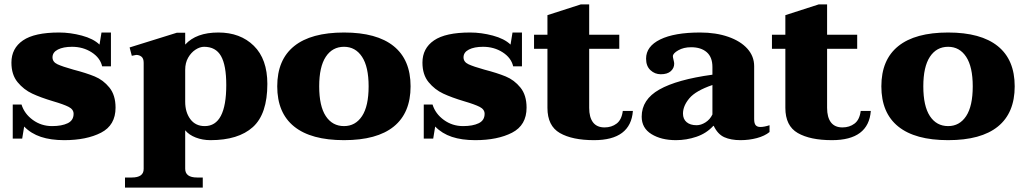

<svg xmlns="http://www.w3.org/2000/svg" viewBox="-20 -628 4661 874"><path d="M90 -52 81 3H38V-152H78Q91 -110 129.5 -82Q168 -54 217 -54Q261 -54 288 -67Q315 -80 315 -110Q315 -130 292.5 -141.5Q270 -153 222 -167Q165 -184 126.5 -202Q88 -220 60 -254Q32 -288 32 -343Q32 -408 84.5 -444Q137 -480 249 -480Q300 -480 352.5 -466Q405 -452 433 -425L442 -480H485V-326H445Q436 -365 397 -390Q358 -415 308 -415Q268 -415 243.5 -402.5Q219 -390 219 -367Q219 -346 241.5 -335.5Q264 -325 314 -311Q372 -296 411 -280Q450 -264 478 -229.5Q506 -195 506 -138Q506 -58 440 -24Q374 10 272 10Q211 10 166 -5Q121 -20 90 -52Z M549 180H580Q634 180 634 141V-342Q634 -362 624 -370Q614 -378 600 -378Q599 -378 580 -374L570 -412L785 -479H823V-425Q873 -480 974 -480Q1074 -480 1135.5 -419.5Q1197 -359 1197 -246Q1197 -109 1131 -49.5Q1065 10 938 10Q902 10 871 -2Q840 -14 823 -35V140Q823 180 877 180H903V226H549ZM1010 -241Q1010 -331 986 -373Q962 -415 909 -415Q890 -415 870 -402Q850 -389 836.5 -365.5Q823 -342 823 -310V-165Q823 -117 846.5 -85.5Q870 -54 912 -54Q1010 -54 1010 -241Z M1242 -235Q1242 -356 1319 -418Q1396 -480 1546 -480Q1695 -480 1772 -418Q1849 -356 1849 -235Q1849 -114 1772.5 -52Q1696 10 1546 10Q1396 10 1319 -52Q1242 -114 1242 -235ZM1658 -235Q1658 -324 1628 -369.5Q1598 -415 1546 -415Q1493 -415 1463 -369.5Q1433 -324 1433 -235Q1433 -145 1463 -99.5Q1493 -54 1546 -54Q1598 -54 1628 -99.5Q1658 -145 1658 -235Z M1961 -52 1952 3H1909V-152H1949Q1962 -110 2000.5 -82Q2039 -54 2088 -54Q2132 -54 2159 -67Q2186 -80 2186 -110Q2186 -130 2163.5 -141.5Q2141 -153 2093 -167Q2036 -184 1997.5 -202Q1959 -220 1931 -254Q1903 -288 1903 -343Q1903 -408 1955.5 -444Q2008 -480 2120 -480Q2171 -480 2223.5 -466Q2276 -452 2304 -425L2313 -480H2356V-326H2316Q2307 -365 2268 -390Q2229 -415 2179 -415Q2139 -415 2114.5 -402.5Q2090 -390 2090 -367Q2090 -346 2112.5 -335.5Q2135 -325 2185 -311Q2243 -296 2282 -280Q2321 -264 2349 -229.5Q2377 -195 2377 -138Q2377 -58 2311 -24Q2245 10 2143 10Q2082 10 2037 -5Q1992 -20 1961 -52Z M2861 -123Q2851 10 2684 10Q2585 10 2528.5 -22.5Q2472 -55 2472 -137V-406H2411V-470H2472V-559L2624 -608H2662V-470H2799V-406H2662V-137Q2662 -94 2679.5 -71Q2697 -48 2732 -48Q2764 -48 2787 -65.5Q2810 -83 2815 -123Z M2901 -97Q2901 -175 2981.5 -220.5Q3062 -266 3223 -288V-323Q3223 -368 3197 -390.5Q3171 -413 3126 -413Q3092 -413 3067.5 -399Q3043 -385 3043 -372Q3043 -367 3046 -355.5Q3049 -344 3049 -338Q3049 -318 3033.5 -304Q3018 -290 2988 -290Q2961 -290 2941 -308.5Q2921 -327 2921 -361Q2921 -417 2985.5 -448.5Q3050 -480 3167 -480Q3239 -480 3295 -460.5Q3351 -441 3382 -406.5Q3413 -372 3413 -327V-86Q3413 -66 3420 -58Q3427 -50 3441 -50Q3459 -50 3483 -58V-27Q3461 -9 3425.5 0.5Q3390 10 3351 10Q3307 10 3277 -3.5Q3247 -17 3229 -55H3227Q3196 -21 3150.5 -5.5Q3105 10 3057 10Q2990 10 2945.5 -17.5Q2901 -45 2901 -97ZM3223 -107V-241Q3147 -215 3118 -180.5Q3089 -146 3089 -111Q3089 -86 3105.5 -72Q3122 -58 3151 -58Q3171 -58 3191.5 -71Q3212 -84 3223 -107Z M3944 -123Q3934 10 3767 10Q3668 10 3611.5 -22.5Q3555 -55 3555 -137V-406H3494V-470H3555V-559L3707 -608H3745V-470H3882V-406H3745V-137Q3745 -94 3762.5 -71Q3780 -48 3815 -48Q3847 -48 3870 -65.5Q3893 -83 3898 -123Z M3992 -235Q3992 -356 4069 -418Q4146 -480 4296 -480Q4445 -480 4522 -418Q4599 -356 4599 -235Q4599 -114 4522.5 -52Q4446 10 4296 10Q4146 10 4069 -52Q3992 -114 3992 -235ZM4408 -235Q4408 -324 4378 -369.5Q4348 -415 4296 -415Q4243 -415 4213 -369.5Q4183 -324 4183 -235Q4183 -145 4213 -99.5Q4243 -54 4296 -54Q4348 -54 4378 -99.5Q4408 -145 4408 -235Z"/></svg>

Font: Taviraj ExtraBold
Style: Regular
Weight: 800
Designer: Katatrad Team
Foundry: CadsonDemak
Version: Version 1.001